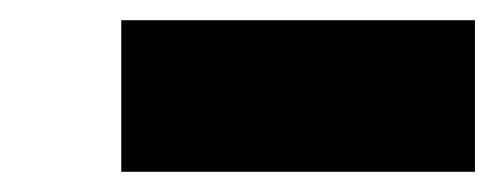

<svg xmlns="http://www.w3.org/2000/svg" viewBox="-20 -345 490 190"><path d="M450 -325H100V-175H450Z"/></svg>

Font: LS-VG5000 Bold Shifted
Style: Regular
Weight: 400
Designer: Justin Bihan, 2021
Foundry: Justin Bihan, 2021
Version: Version 1.000;Glyphs 3.1.2 (3151)